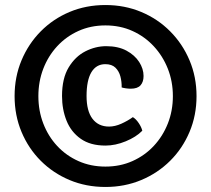

<svg xmlns="http://www.w3.org/2000/svg" viewBox="-20 -723 839 763"><path d="M38 -341Q38 -417.5 65.5 -483.2Q93 -549 142 -598.5Q191 -648 256.5 -675.5Q322 -703 399 -703Q475.5 -703 541.2 -675.5Q607 -648 656.2 -598.5Q705.5 -549 733.2 -483.2Q761 -417.5 761 -341Q761 -264.5 733.2 -198.8Q705.5 -133 656.2 -84Q607 -35 541.2 -7.5Q475.5 20 399 20Q322 20 256.5 -7.5Q191 -35 142 -84Q93 -133 65.5 -198.8Q38 -264.5 38 -341ZM132.5 -341Q132.5 -283 152 -232.2Q171.5 -181.5 207.2 -143Q243 -104.5 291.8 -82.8Q340.5 -61 399 -61Q457.5 -61 506.2 -82.8Q555 -104.5 591 -143Q627 -181.5 647 -232.2Q667 -283 667 -341Q667 -399 647 -449.8Q627 -500.5 591 -539.2Q555 -578 506.2 -600Q457.5 -622 399 -622Q340.5 -622 291.8 -600Q243 -578 207.2 -539.2Q171.5 -500.5 152 -449.8Q132.5 -399 132.5 -341ZM463.5 -375.5Q464 -398 458.5 -419Q453 -440 438.8 -454Q424.5 -468 398.5 -468Q362.5 -468 343.2 -436Q324 -404 324 -341.5Q324 -282 347.5 -251Q371 -220 413.5 -220Q436.5 -220 461.8 -231.2Q487 -242.5 508 -257.5Q520.5 -250 531.2 -234Q542 -218 545.5 -203.5Q521 -178.5 479.8 -161.5Q438.5 -144.5 399 -144.5Q339 -144.5 300.8 -171.5Q262.5 -198.5 244.5 -243.2Q226.5 -288 226.5 -341.5Q226.5 -411.5 252.8 -455Q279 -498.5 319.2 -519Q359.5 -539.5 402 -539.5Q449.5 -539.5 482.5 -521.8Q515.5 -504 533 -476.8Q550.5 -449.5 550.5 -421Q550.5 -397.5 538.5 -384Q526.5 -370.5 499.5 -370.5Q490 -370.5 480 -372Q470 -373.5 463.5 -375.5Z"/></svg>

Font: Signika Medium
Style: Regular
Weight: 500
Designer: Anna Giedry
Foundry: Anna Giedry
Version: Version 2.000